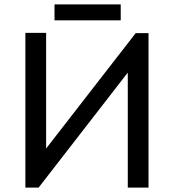

<svg xmlns="http://www.w3.org/2000/svg" viewBox="-20 -850 788 870"><path d="M95 -701H189V-177L595 -700H653V0H559V-521L155 0H95ZM527 -758H227V-830H527Z"/></svg>

Font: Tilda Sans Medium
Style: Regular
Weight: 500
Designer: ParaType Ltd
Foundry: ParaType Ltd
Version: Version 1.009